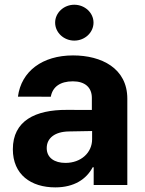

<svg xmlns="http://www.w3.org/2000/svg" viewBox="-20 -789 620 819"><path d="M215.9 10.3C296.5 10.3 348.7 -24.9 375.4 -75.6H379.6V0H523.1V-367.9C523.1 -497.9 413 -552.6 291.5 -552.6C160.9 -552.6 70.7 -485.1 56.5 -376.8L196.7 -376.4C204.2 -418.3 236.5 -442.1 290.8 -442.1C342.3 -442.1 371.8 -416.2 371.8 -371.4V-320L265.3 -320.3C131 -321 34.8 -274.1 34.8 -152.3C34.8 -44.4 111.9 10.3 215.9 10.3ZM179.3 -157.3C179.3 -199.9 214.1 -227.3 273.4 -228.3L372.9 -230.1V-195C372.9 -137.8 325.6 -94.1 259.2 -94.1C212.7 -94.1 179.3 -115.8 179.3 -157.3ZM215.2 -692.5C215.2 -650.2 252.1 -615.8 296.9 -615.8C342 -615.8 378.9 -650.2 378.9 -692.5C378.9 -734.4 342 -768.8 296.9 -768.8C252.1 -768.8 215.2 -734.4 215.2 -692.5Z"/></svg>

Font: Magic Ui Pro
Style: Bold
Weight: 700
Designer: Stefan Endress, Andreas Faust
Version: Version 1.000;FEAKit 1.0